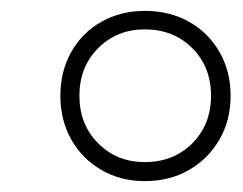

<svg xmlns="http://www.w3.org/2000/svg" viewBox="-20 -636 447 353"><path d="M246 -303Q202 -303 166.5 -323.5Q131 -344 111 -379.5Q91 -415 91 -460Q91 -505 111 -540.5Q131 -576 166.5 -596Q202 -616 246 -616Q292 -616 327.5 -596Q363 -576 383.5 -540.5Q404 -505 404 -460Q404 -415 383.5 -379.5Q363 -344 327.5 -323.5Q292 -303 246 -303ZM246 -338Q299 -338 333.5 -372.5Q368 -407 368 -460Q368 -513 333.5 -547.5Q299 -582 246 -582Q195 -582 160.5 -547.5Q126 -513 126 -460Q126 -407 160.5 -372.5Q195 -338 246 -338Z"/></svg>

Font: Piazzolla SC Light
Style: Italic
Weight: 300
Italic angle: -11.3°
Designer: Juan Pablo del Peral
Foundry: Huerta Tipografica
Version: Version 1.330